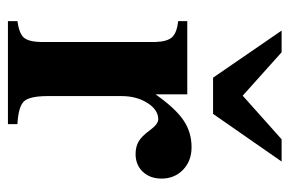

<svg xmlns="http://www.w3.org/2000/svg" viewBox="-143 -587 730 484"><g transform="rotate(90 222.0 -345.0)"><path d="M293 -23.9V0H33.2V-23.9Q64.5 -28.3 74.7 -40Q85 -51.8 85.9 -82V-371.1Q85 -401.4 74 -413.6Q63 -425.8 33.2 -429.2V-452.1H217.8V-372.1Q252.9 -421.9 283 -442.4Q313 -462.9 351.1 -462.9Q385.7 -462.9 408 -441.4Q430.2 -419.9 430.2 -387.2Q430.2 -358.4 413.1 -340.1Q396 -321.8 368.2 -321.8Q349.6 -321.8 336.4 -329.6Q323.2 -337.4 309.1 -356.9Q293 -378.9 280.8 -378.9Q256.8 -378.9 239.5 -351.6Q222.2 -324.2 222.2 -286.1V-101.1Q222.2 -54.7 235.4 -40.5Q248.5 -26.4 293 -23.9ZM387.2 -689.9 267.1 -517.1H175.8L57.1 -689.9H111.8L221.2 -591.8L331.1 -689.9Z"/></g></svg>

Font: Accordance
Style: Bold
Weight: 700
Version: Version 1.2 (build January 31, 2020) Miklal Software Solutio